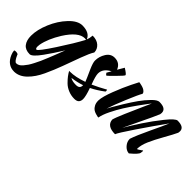

<svg xmlns="http://www.w3.org/2000/svg" viewBox="-130 -888 1556 1556"><g transform="rotate(45 648.0 -110.0)"><path d="M269 -375Q262 -377 254 -377Q182 -377 105 -256Q46 -161 31 -81Q29 -68 29 -58Q29 -36 41 -34Q57 -35 141 -163.5Q225 -292 269 -375ZM168 -437Q250 -436 271 -381Q280 -402 283 -437Q332 -437 360 -412Q388 -387 389 -350Q368 -317 340.5 -242.5Q313 -168 286 -94Q259 -20 225 53Q191 126 144 172Q97 218 42 220Q40 220 38 220Q-38 220 -72 140Q-82 115 -82 100Q-82 94 -66 94Q-56 94 -47 97Q-38 100 -39 105Q-15 160 3 160Q4 160 4 160Q17 160 30 153Q43 146 56.5 130Q70 114 81 98Q92 82 106.5 53.5Q121 25 130.5 4.5Q140 -16 155 -53.5Q170 -91 178.5 -112Q187 -133 202 -173Q208 -188 211 -196Q180 -147 160 -116.5Q140 -86 112 -47Q84 -8 63 11.5Q42 31 28 31Q-22 31 -46 0.5Q-70 -30 -70 -83Q-70 -152 -35 -235Q0 -318 56.5 -377.5Q113 -437 167 -437Q167 -437 168 -437Z M512 -98Q467 -82 404 -73Q426 -58 466 -58Q469 -58 473 -58Q514 -59 512 -98ZM536 -437Q596 -437 618 -381L651 -437Q698 -408 698 -398Q698 -391 646 -338.5Q594 -286 590 -286Q588 -286 584 -290Q580 -294 577 -299L574 -303L596 -341Q530 -307 530 -250Q530 -222 557 -150Q613 -175 675 -210Q676 -209 676.5 -206.5Q677 -204 678 -198Q679 -192 676 -189Q622 -148 567 -121Q592 -51 592 -19Q592 5 579.5 18Q567 31 539 31Q502 31 468.5 17Q435 3 412 -20Q389 -43 375 -61.5Q361 -80 350 -100Q355 -100 360 -100Q421 -100 506 -130Q501 -145 462 -231Q439 -283 439 -307Q439 -354 465 -395.5Q491 -437 536 -437Z M1046 -440Q1122 -440 1122 -390Q1122 -382 1120 -373Q1118 -366 1091 -308Q1064 -250 1028.5 -177Q993 -104 981 -78Q1018 -141 1066.5 -215Q1115 -289 1174 -362.5Q1233 -436 1257 -437Q1332 -437 1332 -389Q1332 -380 1330 -371Q1313 -334 1273 -263.5Q1233 -193 1209.5 -139Q1186 -85 1186 -41Q1186 -41 1187 -41Q1190 -41 1201 -47.5Q1212 -54 1221 -61L1230 -68Q1235 -63 1230 -40Q1228 -30 1211.5 -12Q1195 6 1180 18L1165 31Q1134 29 1110 1.5Q1086 -26 1087 -59Q1106 -116 1156.5 -222Q1207 -328 1226 -374Q1145 -261 1064.5 -142Q984 -23 976 0Q881 0 876 -68Q881 -91 915 -170.5Q949 -250 980 -318L1011 -387Q1003 -377 989 -359Q975 -341 939 -290.5Q903 -240 874 -194Q845 -148 818 -93Q791 -38 785 0Q781 0 774.5 -1Q768 -2 751 -7Q734 -12 721 -21Q708 -30 697.5 -49.5Q687 -69 687 -95Q687 -97 687 -100Q689 -143 721.5 -227.5Q754 -312 785 -374L817 -437Q820 -437 826 -436Q832 -435 846.5 -431.5Q861 -428 872 -423Q883 -418 892.5 -409Q902 -400 902 -389Q885 -361 841.5 -257Q798 -153 781 -98Q788 -112 801 -135Q814 -158 850 -217Q886 -276 918 -321Q950 -366 986.5 -403Q1023 -440 1046 -440Z"/></g></svg>

Font: Vervelle
Style: Script
Weight: 400
Monospace: yes
Designer: Nur Solikh
Foundry: Astageni Type
Version: Version 1.0